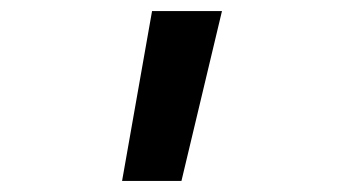

<svg xmlns="http://www.w3.org/2000/svg" viewBox="-20 -166 640 346"><path d="M200 160 254 -146H380L307 160Z"/></svg>

Font: JetBrains Mono SemiBold
Style: Regular
Weight: 472
Monospace: yes
Designer: Philipp Nurullin, Konstantin Bulenkov
Foundry: JetBrains
Version: Version 2.305; ttfautohint (v1.8.4.7-5d5b)